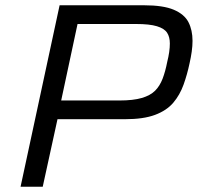

<svg xmlns="http://www.w3.org/2000/svg" viewBox="-20 -708 750 728"><path d="M58 0 206 -688H526Q599 -688 639 -671Q679 -654 694.5 -624Q710 -594 710 -553Q710 -534 707 -512.5Q704 -491 699 -469Q690 -426 676 -387Q662 -348 637 -318.5Q612 -289 568 -272.5Q524 -256 454 -256H198L142 0ZM212 -327H433Q485 -327 517.5 -336.5Q550 -346 568 -364Q586 -382 596.5 -409.5Q607 -437 614 -473Q619 -493 621.5 -510.5Q624 -528 624 -543Q624 -568 613.5 -584Q603 -600 575 -608.5Q547 -617 496 -617H274Z"/></svg>

Font: Saira SemiExpanded
Style: Italic
Weight: 400
Width: 6
Italic angle: -12°
Designer: Hector Gatti with collaboration of the Omnibus-Type team
Foundry: Omnibus-Type
Version: Version 1.101